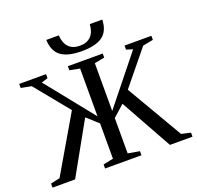

<svg xmlns="http://www.w3.org/2000/svg" viewBox="-144 -1001 1183 1155"><g transform="rotate(-20 448.0 -424.0)"><path d="M400.9 -265.1 329.1 -330.1 144.5 0H0V-25.9L59.1 -39.1L269 -398.4L91.3 -616.2L24.9 -628.9V-654.8H196.8V-628.9L155.8 -616.2L400.9 -310.5V-616.2L336.4 -628.9V-654.8H559.6V-628.9L495.1 -616.2V-310.5L740.2 -616.2L699.2 -628.9V-654.8H871.1V-628.9L804.7 -616.2L627 -398.4L836.9 -39.1L896 -25.9V0H751.5L567.9 -330.1L495.1 -265.1V-39.1L569.3 -25.9V0H336.4V-25.9L400.9 -39.1ZM447.8 -710.9Q358.4 -710.9 314.7 -743.2Q271 -775.4 268.6 -847.7H348.6Q351.6 -797.4 377 -771.5Q402.3 -745.6 447.8 -745.6Q493.2 -745.6 518.6 -771.5Q543.9 -797.4 546.9 -847.7H627Q624.5 -774.9 580.8 -742.9Q537.1 -710.9 447.8 -710.9Z"/></g></svg>

Font: Liberation Serif
Style: Regular
Weight: 400
Designer: Steve Matteson
Foundry: Ascender Corporation
Version: Version 2.1.5